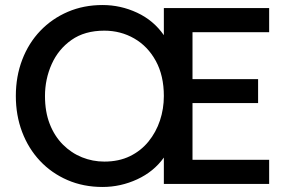

<svg xmlns="http://www.w3.org/2000/svg" viewBox="-20 -732 1143 764"><path d="M388 12Q312 12 248.5 -15.5Q185 -43 139 -92Q93 -141 68 -207Q43 -273 43 -350Q43 -428 68.5 -494.5Q94 -561 140.5 -609.5Q187 -658 250 -685Q313 -712 388 -712Q460 -712 525.5 -681.5Q591 -651 632 -592V-700H1051V-604H746V-417H1007V-322H746V-96H1051V0H632V-105Q592 -49 526 -18.5Q460 12 388 12ZM395 -89Q453 -89 497 -110.5Q541 -132 571 -169Q601 -206 616.5 -252.5Q632 -299 632 -350Q632 -431 600 -489.5Q568 -548 514 -579Q460 -610 395 -610Q317 -610 264.5 -573Q212 -536 185.5 -476.5Q159 -417 159 -350Q159 -287 178 -238.5Q197 -190 230.5 -156.5Q264 -123 306.5 -106Q349 -89 395 -89Z"/></svg>

Font: Rethink Sans SemiBold
Style: Regular
Weight: 600
Designer: The Rethink Sans project authors (Hans Thiessen). DM Sans designed by Colophon Foundry.
Foundry: Rethink Communications LLC
Version: Version 1.001